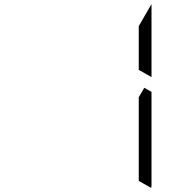

<svg xmlns="http://www.w3.org/2000/svg" viewBox="-20 -942 856 934"><path d="M620 -531ZM682 -515 717 -495V-41Q717 -32 715 -28L655 -62V-265V-469ZM655 -815 717 -922V-567L655 -602V-735Z"/></svg>

Font: DSEG7 Modern Mini
Style: Light
Weight: 300
Designer: Keshikan(Twitter:@keshinomi_88pro)
Version: Version 0.46